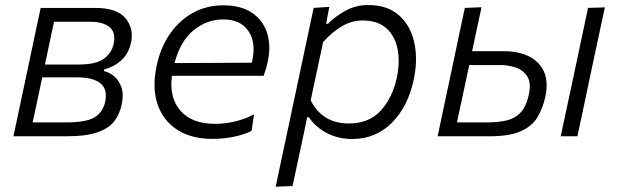

<svg xmlns="http://www.w3.org/2000/svg" viewBox="-20 -526 2386 741"><path d="M32 0Q43.5 -56 54.5 -107.2Q65.5 -158.5 78.5 -219.5L89 -269Q102.5 -334 113.8 -386.8Q125 -439.5 137 -495.5H346.5Q431.5 -495.5 464.5 -455.5Q497.5 -415.5 485.5 -361Q476.5 -319 448 -293.2Q419.5 -267.5 382 -258L380.5 -252Q401 -247.5 420 -232Q439 -216.5 448.5 -189.2Q458 -162 449.5 -122Q442 -86.5 421.8 -59Q401.5 -31.5 357.5 -15.8Q313.5 0 234 0ZM188.5 -442Q179.5 -399.5 171.2 -360.8Q163 -322 153.5 -277H283Q351 -277 381.2 -299.5Q411.5 -322 418.5 -356.5Q428 -400.5 403 -421.2Q378 -442 328.5 -442ZM106 -53.5H232Q312.5 -53.5 344.8 -73Q377 -92.5 386 -133.5Q396 -181.5 367.5 -204.5Q339 -227.5 277 -227.5H143L141.5 -220.5Q131.5 -172.5 123.2 -133.5Q115 -94.5 106 -53.5Z M800.5 10Q718.5 10 664 -25.2Q609.5 -60.5 588 -123.8Q566.5 -187 584.5 -271.5Q599.5 -343 636 -395.5Q672.5 -448 725.2 -476.8Q778 -505.5 841.5 -505.5Q910.5 -505.5 953.2 -476.2Q996 -447 1011.2 -397.2Q1026.5 -347.5 1013 -287Q1010.5 -274 1006 -259.5Q1001.5 -245 997.5 -233.5H643.5Q632.5 -148 677 -98Q721.5 -48 810 -48Q847.5 -48 887.8 -57.5Q928 -67 960.5 -85L951 -21.5Q933 -10 890.5 0Q848 10 800.5 10ZM841 -451Q779.5 -451 728 -410Q676.5 -369 653.5 -282.5L952 -284Q953 -289.5 954 -294Q968.5 -363 938.2 -407Q908 -451 841 -451Z M1044 194.5Q1055.5 139.5 1066.8 86.5Q1078 33.5 1091 -27L1142.5 -269.5Q1152.5 -316.5 1164.8 -374.5Q1177 -432.5 1190.5 -495.5L1251 -499.5L1238.5 -434.5H1246Q1273.5 -462.5 1313 -484.5Q1352.5 -506.5 1401 -506.5Q1475.5 -506.5 1520 -466.8Q1564.5 -427 1578.8 -362.2Q1593 -297.5 1577.5 -222Q1555 -114.5 1492.2 -52Q1429.5 10.5 1339 10.5Q1286.5 10.5 1242.5 -12Q1198.5 -34.5 1172 -73.5H1165.5L1155.5 -25Q1143 33.5 1132 85Q1121 136.5 1109 192ZM1326.5 -49.5Q1405.5 -49.5 1450.8 -100.5Q1496 -151.5 1512 -228.5Q1524 -287.5 1514.2 -337.2Q1504.5 -387 1471 -417Q1437.5 -447 1379 -447Q1338 -447 1300 -425Q1262 -403 1227 -363.5L1179 -138.5Q1203.5 -92 1240 -70.8Q1276.5 -49.5 1326.5 -49.5Z M1669 0Q1680.5 -55 1691.5 -106.8Q1702.5 -158.5 1715.5 -219.5L1726 -269Q1739.5 -334 1750.8 -386.8Q1762 -439.5 1774 -495.5L1838.5 -498Q1829 -455 1820.2 -413.8Q1811.5 -372.5 1802 -328.5H1923.5Q2013 -328.5 2057.5 -282.2Q2102 -236 2085 -154Q2075 -107.5 2053.8 -72.8Q2032.5 -38 1988.8 -19Q1945 0 1868 0ZM1743.5 -53.5H1860Q1900.5 -53.5 1933.2 -60.8Q1966 -68 1988.5 -91Q2011 -114 2021 -161Q2031 -207.5 2014.2 -232.2Q1997.5 -257 1968.5 -266Q1939.5 -275 1912.5 -275H1791Q1778 -214.5 1767 -162.8Q1756 -111 1743.5 -53.5ZM2144 0Q2156 -55.5 2166.8 -106.8Q2177.5 -158 2191 -219.5L2201.5 -269Q2215.5 -334.5 2226.5 -387.2Q2237.5 -440 2249.5 -495.5L2314.5 -497.5Q2302 -441 2291 -388.5Q2280 -336 2265.5 -269L2255 -219.5Q2242 -158 2231.2 -106.8Q2220.5 -55.5 2208.5 0Z"/></svg>

Font: Commissioner Light
Style: Italic
Weight: 300
Italic angle: -12°
Designer: Kostas Bartsokas
Foundry: Kostas Bartsokas
Version: Version 1.000; ttfautohint (v1.8.3)